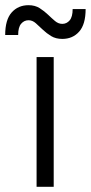

<svg xmlns="http://www.w3.org/2000/svg" viewBox="-46 -720 350 740"><path d="M95 -500H161V0H95ZM194 -570Q169 -570 151 -581Q133 -592 119 -605.5Q105 -619 92 -630.5Q79 -642 64 -642Q47 -642 35.5 -628.5Q24 -615 24 -585H-26Q-26 -644 -1 -672Q24 -700 64 -700Q89 -700 107 -688.5Q125 -677 139 -663.5Q153 -650 166 -639Q179 -628 194 -628Q211 -628 222.5 -641.5Q234 -655 234 -685H284Q284 -626 259 -598Q234 -570 194 -570Z"/></svg>

Font: PT Root UI Web
Style: Regular
Weight: 400
Designer: Vitaly Kuzmin
Foundry: ParaType Ltd.
Version: Version 1.000W